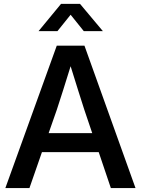

<svg xmlns="http://www.w3.org/2000/svg" viewBox="-20 -961 720 981"><path d="M7.3 0H130.4L194.3 -183.6H484.4L546.4 0H672.4L411.6 -727.5H270ZM273.4 -801.8 340.8 -885.7 408.2 -801.8H505.4V-802.2L388.7 -941.4H292L177.2 -802.2V-801.8ZM228.5 -280.8 270.5 -400.9C291 -463.4 312 -529.3 340.8 -622.6C369.6 -529.3 390.6 -463.4 410.6 -400.9L451.2 -280.8Z"/></svg>

Font: Raveo Display Display Medium
Style: Regular
Weight: 500
Designer: Jakub Foglar, Rasmus Andersson (Inter)
Foundry: Jakubfoglar.com
Version: Version 1.100;Glyphs 3.2.3 (3260)